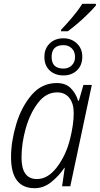

<svg xmlns="http://www.w3.org/2000/svg" viewBox="-20 -978 524 1008"><path d="M336 -814Q376 -843 418.5 -882.5Q461 -922 484 -950L483 -958H412Q390 -923 358.5 -886Q327 -849 301 -822L300 -814ZM412 -681Q412 -723 383.5 -750Q355 -777 313 -777Q269 -777 241 -750Q213 -723 213 -679Q213 -634 241 -608Q269 -582 313 -582Q356 -582 384 -608.5Q412 -635 412 -681ZM251 -679Q251 -741 313 -741Q340 -741 357 -724Q374 -707 374 -679Q374 -652 357 -635Q340 -618 313 -618Q251 -618 251 -679ZM93 -150Q93 -226 115.5 -305Q138 -384 180 -438.5Q222 -493 280 -493Q321 -493 344 -464Q367 -435 367 -384Q367 -325 348 -249Q327 -164 279.5 -101Q232 -38 174 -38Q93 -38 93 -150ZM318 -97H320L306 0H349L462 -532H418L394 -449H390Q379 -487 352 -514.5Q325 -542 278 -542Q199 -542 145.5 -479Q92 -416 65 -325.5Q38 -235 38 -153Q38 10 162 10Q209 10 249 -22Q289 -54 318 -97Z"/></svg>

Font: Noto Sans UI SemiCondensed Light
Style: Italic
Weight: 300
Width: 4
Designer: Monotype Design Team
Foundry: Monotype Imaging Inc.
Version: 1.001